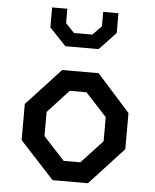

<svg xmlns="http://www.w3.org/2000/svg" viewBox="-56 -857 732 904"><g transform="rotate(5 310.0 -405.0)"><path d="M226.5 0H393.5L555 -175V-346L398.5 -520.5H226.5L65 -346V-175ZM153.5 -715.5 231.5 -633.5H388.5L467 -716V-810H395V-742L353.5 -699H266.5L225.5 -742V-810H153.5ZM170.5 -203.5V-317.5L270.5 -426H349.5L450 -317.5V-203.5L349.5 -95H270.5Z"/></g></svg>

Font: Monaspace Krypton Medium
Style: Regular
Weight: 500
Designer: Riley Cran & the Lettermatic Team
Foundry: Lettermatic
Version: Version 1.101 (Monaspace Krypton)